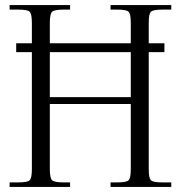

<svg xmlns="http://www.w3.org/2000/svg" viewBox="-20 -739 714 759"><path d="M18 0V-18H53Q89 -18 97.5 -26.5Q106 -35 106 -71V-533H44V-568H106V-648Q106 -684 97.5 -692.5Q89 -701 53 -701H18V-719H257V-701H231Q195 -701 186 -692.5Q177 -684 177 -648V-568H497V-648Q497 -684 488.5 -692.5Q480 -701 444 -701H417V-719H657V-701H621Q585 -701 576.5 -692.5Q568 -684 568 -648V-568H630V-533H568V-71Q568 -35 576.5 -26.5Q585 -18 621 -18H657V0H417V-18H444Q480 -18 488.5 -26.5Q497 -35 497 -71V-328H177V-71Q177 -35 186 -26.5Q195 -18 231 -18H257V0ZM497 -533H177V-355H497Z"/></svg>

Font: Foglihten068fMac
Style: Regular
Weight: 500
Designer: gluk (gluksza@wp.pl)
Foundry: gluk (gluksza@wp.pl)
Version: Version 0.68